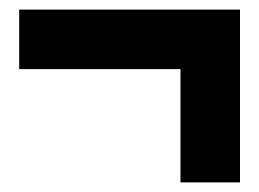

<svg xmlns="http://www.w3.org/2000/svg" viewBox="-20 -490 540 400"><path d="M356 -110V-346H20V-470H480V-110Z"/></svg>

Font: M PLUS 1 Code
Style: Bold
Weight: 700
Designer: Coji Morishita
Foundry: UNDERFOREST DESIGN
Version: Version 1.002